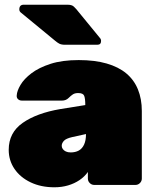

<svg xmlns="http://www.w3.org/2000/svg" viewBox="-20 -785 662 815"><path d="M211 10Q154 10 110 -11Q66 -32 41.5 -68Q17 -104 17 -149Q17 -222 76.5 -263.5Q136 -305 236 -322L342 -339V-340Q342 -366 337.5 -378Q333 -390 312 -390Q298 -390 289.5 -384.5Q281 -379 271 -369Q260 -358 243 -358H73Q63 -358 56.5 -364Q50 -370 51 -380Q52 -399 67 -424.5Q82 -450 113.5 -474Q145 -498 194.5 -514Q244 -530 314 -530Q382 -530 432.5 -515.5Q483 -501 516 -473.5Q549 -446 565.5 -405.5Q582 -365 582 -314V-27Q582 -16 574 -8Q566 0 555 0H380Q369 0 361 -8Q353 -16 353 -27V-55Q339 -35 317.5 -20.5Q296 -6 269 2Q242 10 211 10ZM280 -138Q300 -138 314.5 -146Q329 -154 337 -171.5Q345 -189 345 -215V-216L286 -203Q260 -197 251 -187Q242 -177 242 -166Q242 -159 246.5 -152.5Q251 -146 259.5 -142Q268 -138 280 -138ZM256 -595Q240 -595 231 -600Q222 -605 214 -612L67 -733Q62 -738 62 -745Q62 -765 81 -765H267Q278 -765 285.5 -762Q293 -759 304 -746L404 -624Q409 -619 409 -611Q409 -595 393 -595Z"/></svg>

Font: Rubik Black
Style: Regular
Weight: 900
Designer: Hubert and Fischer
Foundry: Hubert and Fischer
Version: Version 2.300;gftools[0.9.30]